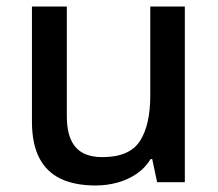

<svg xmlns="http://www.w3.org/2000/svg" viewBox="-20 -559 670 589"><path d="M547 -539V0H462L447 -71H442Q425 -43 398 -25Q371 -7 339 1.5Q307 10 273 10Q210 10 166.5 -10.5Q123 -31 100.5 -74.5Q78 -118 78 -186V-539H185V-202Q185 -139 211.5 -108Q238 -77 294 -77Q377 -77 409 -126Q441 -175 441 -266V-539Z"/></svg>

Font: Noto Sans Cham Medium
Style: Regular
Weight: 500
Version: Version 2.002